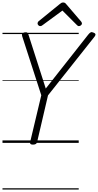

<svg xmlns="http://www.w3.org/2000/svg" viewBox="-20 -1149 788 1544"><path d="M245 14Q218 14 222 -5L312 -383L158 -859Q154 -873 160 -880Q166 -887 179 -889Q194 -891 199.5 -886.5Q205 -882 209 -870L348 -437L689 -870Q701 -885 709.5 -889Q718 -893 731 -887Q744 -883 747 -875Q750 -867 741 -855L366 -382L278 -5Q273 14 245 14ZM303 -939Q295 -939 288.5 -946Q282 -953 282 -961Q282 -966 284 -969.5Q286 -973 289 -977L460 -1116Q468 -1123 474 -1126Q480 -1129 489 -1129Q496 -1129 502 -1125.5Q508 -1122 513 -1115L633 -975Q636 -971 637.5 -967Q639 -963 639 -960Q639 -952 631 -945.5Q623 -939 615 -939Q610 -939 605.5 -941.5Q601 -944 597 -949L482 -1064L324 -948Q318 -943 313.5 -941Q309 -939 303 -939ZM0 365H613V375H0ZM0 -20H613V0H0ZM0 -505H613V-500H0ZM0 -885H613V-875H0Z"/></svg>

Font: Playwrite AT Guides
Style: Italic
Weight: 400
Italic angle: -13.0072°
Designer: Veronika Burian, José Scaglione
Foundry: TypeTogether
Version: Version 1.002